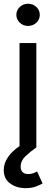

<svg xmlns="http://www.w3.org/2000/svg" viewBox="-25 -771 288 1004"><path d="M77.1 0V-545.9H165V0ZM109.4 212.9Q62 212.9 28.3 188.5Q-5.4 164.1 -5.4 118.2Q-5.4 83.5 16.4 51.3Q38.1 19 78.1 -7.8L165 0Q132.8 22.5 107.9 46.1Q83 69.8 83 100.6Q83 118.7 93 128.9Q103 139.2 123.5 139.2Q137.2 139.2 148.4 135Q159.7 130.9 168.9 125.5L197.8 188.5Q183.1 196.8 161.4 204.8Q139.6 212.9 109.4 212.9ZM121.6 -635.3Q96.7 -635.3 78.6 -652.3Q60.5 -669.4 60.5 -693.4Q60.5 -717.8 78.6 -734.6Q96.7 -751.5 121.6 -751.5Q147 -751.5 165 -734.6Q183.1 -717.8 183.1 -693.4Q183.1 -669.4 165 -652.3Q147 -635.3 121.6 -635.3Z"/></svg>

Font: Inter Variable
Style: Regular
Weight: 400
Designer: Rasmus Andersson
Foundry: rsms
Version: Version 4.001;git-9221beed3